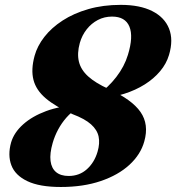

<svg xmlns="http://www.w3.org/2000/svg" viewBox="-20 -735 707 770"><path d="M224 14.9Q138.3 14.9 89.5 -8.6Q40.6 -32 25.5 -72.5Q10.3 -113 24.6 -164Q36.3 -203.5 72.7 -236.1Q109 -268.7 164.8 -289.4Q220.7 -310.1 290.7 -313.2L288.5 -299.6Q265.6 -285.2 246.5 -263.6Q227.4 -241.9 213.3 -215.8Q199.3 -189.7 191.2 -161.6Q179 -119.3 182.7 -89.6Q186.5 -60 205.1 -44.6Q223.7 -29.3 255.4 -29.3Q298.3 -29.3 328.5 -56.4Q358.7 -83.6 371.2 -126.4Q381.1 -160 375.5 -187.2Q369.8 -214.3 344.9 -236.5Q320 -258.7 271.1 -277.1Q202.7 -307.4 163.9 -340.3Q125 -373.1 114.3 -414.4Q103.6 -455.7 118.7 -511.1Q129.4 -550.4 157.9 -587Q186.3 -623.6 231 -652.6Q275.6 -681.6 334.4 -698.5Q393.3 -715.5 464.3 -715.5Q541.1 -715.5 590.5 -690.5Q639.9 -665.5 657.9 -620.4Q675.9 -575.3 657.8 -514.6Q647.4 -479.4 622.1 -449.4Q596.9 -419.3 560.3 -396.3Q523.7 -373.3 478.3 -358.9Q432.9 -344.5 382.2 -340.1L372.7 -356.1Q413.7 -383.9 446.3 -426.1Q478.9 -468.3 493.1 -515.3Q515.5 -588.4 498.9 -628.5Q482.2 -668.5 429.4 -668.5Q398.4 -668.5 372.3 -654.8Q346.3 -641.1 327.6 -617.3Q308.9 -593.6 300.1 -562.8Q288.5 -520.9 296.4 -488Q304.3 -455.1 333.7 -428.5Q363.2 -401.9 415.1 -378.5Q509 -335.7 543.5 -285.9Q578.1 -236.1 558.6 -167.7Q544.2 -115.6 499.2 -74.1Q454.2 -32.7 384 -8.9Q313.9 14.9 224 14.9Z"/></svg>

Font: Fraunces
Style: Italic
Weight: 900
Italic angle: -16°
Version: Version 1.000;[0bf87f6ff]